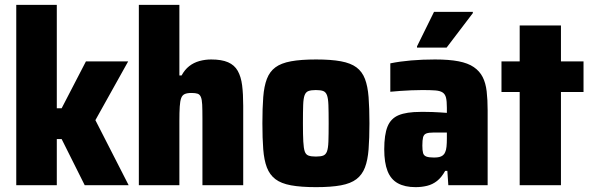

<svg xmlns="http://www.w3.org/2000/svg" viewBox="-20 -763 2440 791"><path d="M47 0V-743H214V-317H234L334 -510H508L373 -268L510 0H329L234 -190H214V0Z M552 0V-743H719V-452H728Q741 -476 759.5 -490.5Q778 -505 801.5 -511.5Q825 -518 850 -518Q893 -518 919.5 -506.5Q946 -495 959.5 -471Q973 -447 977.5 -411.5Q982 -376 982 -327V0H814V-273Q814 -311 813 -332Q812 -353 807.5 -363.5Q803 -374 794 -377Q785 -380 769 -380Q751 -380 741 -375.5Q731 -371 726.5 -359Q722 -347 720.5 -324Q719 -301 719 -264V0Z M1282 8Q1220 8 1179 0.5Q1138 -7 1114.5 -25Q1091 -43 1079.5 -73Q1068 -103 1064.5 -148Q1061 -193 1061 -255Q1061 -318 1064.5 -363Q1068 -408 1079.5 -438Q1091 -468 1114.5 -485.5Q1138 -503 1179 -510.5Q1220 -518 1282 -518Q1344 -518 1384.5 -510.5Q1425 -503 1448.5 -485.5Q1472 -468 1483.5 -438Q1495 -408 1498.5 -363Q1502 -318 1502 -255Q1502 -193 1498.5 -148Q1495 -103 1483.5 -73Q1472 -43 1448.5 -25Q1425 -7 1384.5 0.5Q1344 8 1282 8ZM1281 -118Q1301 -118 1311.5 -122Q1322 -126 1327 -139Q1332 -152 1333 -180Q1334 -208 1334 -255Q1334 -303 1333 -330.5Q1332 -358 1327 -371Q1322 -384 1311.5 -388Q1301 -392 1281 -392Q1262 -392 1251 -388Q1240 -384 1235 -371Q1230 -358 1229 -330.5Q1228 -303 1228 -255Q1228 -208 1229.5 -180Q1231 -152 1235.5 -139Q1240 -126 1251 -122Q1262 -118 1281 -118Z M1692 8Q1648 8 1619 -8Q1590 -24 1576.5 -58.5Q1563 -93 1563 -148Q1563 -208 1576.5 -241.5Q1590 -275 1622.5 -288.5Q1655 -302 1712 -302Q1721 -302 1733.5 -302Q1746 -302 1761 -301.5Q1776 -301 1791.5 -300Q1807 -299 1821 -298V-319Q1821 -346 1817.5 -360.5Q1814 -375 1803.5 -382Q1793 -389 1773 -390.5Q1753 -392 1720 -392Q1698 -392 1675 -391Q1652 -390 1630 -388.5Q1608 -387 1588 -385V-502Q1627 -510 1673.5 -514Q1720 -518 1772 -518Q1830 -518 1869 -510.5Q1908 -503 1932 -486.5Q1956 -470 1968.5 -445.5Q1981 -421 1985 -386.5Q1989 -352 1989 -308V0H1827L1823 -59H1814Q1799 -32 1780.5 -17.5Q1762 -3 1739.5 2.5Q1717 8 1692 8ZM1768 -114Q1781 -114 1789.5 -116Q1798 -118 1804.5 -123Q1811 -128 1814 -136Q1818 -144 1819.5 -158.5Q1821 -173 1821 -192V-217H1766Q1746 -217 1736 -213Q1726 -209 1723 -197.5Q1720 -186 1720 -163Q1720 -143 1723 -132.5Q1726 -122 1736.5 -118Q1747 -114 1768 -114ZM1698 -567V-572L1768 -714H1928V-709L1820 -567Z M2121 0V-384H2046V-510H2121V-658H2291V-510H2384V-384H2291V0Z"/></svg>

Font: Saira SemiCondensed ExtraBold
Style: Regular
Weight: 800
Width: 4
Designer: Hector Gatti with collaboration of the Omnibus-Type team
Foundry: Omnibus-Type
Version: Version 1.101